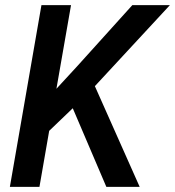

<svg xmlns="http://www.w3.org/2000/svg" viewBox="-20 -731 685 751"><path d="M264.6 -307.6 172.4 -219.2 134.3 0H18.6L142.1 -710.9H257.8L200.7 -383.8L281.7 -471.7L497.6 -710.9H644.5L351.1 -394L526.4 0H396Z"/></svg>

Font: TypoPRO Roboto Mono
Style: Italic
Weight: 500
Designer: Google
Version: Version 2.000986; 2015; ttfautohint (v1.3)